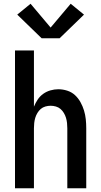

<svg xmlns="http://www.w3.org/2000/svg" viewBox="-20 -1004 540 1024"><path d="M60 0V-735H161V-435Q169 -455 181 -473Q193 -491 210.5 -503.5Q228 -516 249 -522Q270 -528 291 -528Q315 -528 338.5 -520.5Q362 -513 379.5 -497Q397 -481 409 -459.5Q421 -438 428 -415Q435 -392 437.5 -368Q440 -344 440 -320V0H339V-320Q339 -334 337.5 -348Q336 -362 332 -375.5Q328 -389 320.5 -401.5Q313 -414 302.5 -423Q292 -432 278 -436Q264 -440 250 -440Q236 -440 222 -436Q208 -432 197.5 -423Q187 -414 179.5 -401.5Q172 -389 168 -375.5Q164 -362 162.5 -348Q161 -334 161 -320V0ZM298 -800H202L72 -926L143 -984L250 -857L357 -984L428 -926Z"/></svg>

Font: Zed Sans Semibold
Style: Regular
Weight: 600
Designer: Belleve Invis
Foundry: Belleve Invis
Version: Version 1.0.0; ttfautohint (v1.8.4)